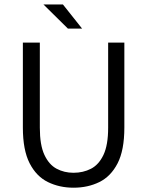

<svg xmlns="http://www.w3.org/2000/svg" viewBox="-20 -853 678 885"><path d="M318.8 12.2Q253.9 12.2 200.7 -13.9Q147.5 -40 116.5 -100.6Q85.4 -161.1 85.4 -265.1V-656.7H163.6V-264.2Q163.6 -184.6 184.6 -139.4Q205.6 -94.2 240.7 -75.4Q275.9 -56.6 318.8 -56.6Q363.3 -56.6 399.4 -75.2Q435.5 -93.8 457 -139.2Q478.5 -184.6 478.5 -264.2V-656.7H553.2V-265.1Q553.2 -160.6 522 -100.1Q490.7 -39.6 437.7 -13.7Q384.8 12.2 318.8 12.2ZM293 -721.2 180.2 -832.5H270L358.4 -721.2Z"/></svg>

Font: Varta Light
Style: Regular
Weight: 400
Version: Version 1.004